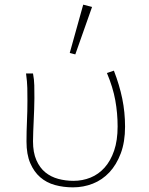

<svg xmlns="http://www.w3.org/2000/svg" viewBox="-20 -794 640 826"><path d="M294 12Q253 12 216.5 2Q180 -8 153 -31.5Q126 -55 110 -92.5Q94 -130 94 -185Q94 -229 96 -272.5Q98 -316 98 -360Q98 -389 97.5 -415.5Q97 -442 92 -478H122Q127 -452 127.5 -427Q128 -402 128 -372Q128 -349 127 -324.5Q126 -300 125 -275.5Q124 -251 123 -228Q122 -205 122 -186Q122 -138 136.5 -105Q151 -72 175 -52.5Q199 -33 230.5 -24.5Q262 -16 296 -16Q335 -16 369.5 -30Q404 -44 430 -73Q456 -102 471 -146Q486 -190 486 -250Q486 -307 476 -362.5Q466 -418 440 -480L470 -490Q494 -428 506 -369.5Q518 -311 518 -249Q518 -183 499.5 -134Q481 -85 450.5 -52.5Q420 -20 379.5 -4Q339 12 294 12ZM304 -560 280 -566 338 -774 376 -764Z"/></svg>

Font: Source Code Pro ExtraLight
Style: Regular
Weight: 200
Monospace: yes
Designer: Paul D. Hunt, Teo Tuominen
Foundry: Adobe Systems Incorporated
Version: Version 2.030;PS 1.000;hotconv 16.6.51;makeotf.lib2.5.65220